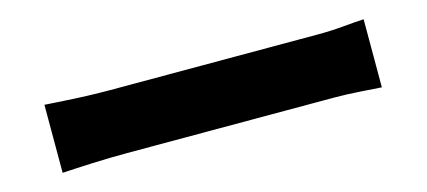

<svg xmlns="http://www.w3.org/2000/svg" viewBox="-30 -623 1060 477"><g transform="rotate(-15 500.0 -384.5)"><path d="M89 -472Q108 -471 138 -469Q168 -467 199.5 -466Q231 -465 256 -465Q284 -465 321.5 -465Q359 -465 402.5 -465Q446 -465 491.5 -465Q537 -465 581.5 -465Q626 -465 666 -465Q706 -465 738 -465Q770 -465 790 -465Q825 -465 857 -468Q889 -471 910 -472V-297Q892 -298 856.5 -300.5Q821 -303 790 -303Q770 -303 737.5 -303Q705 -303 665 -303Q625 -303 580.5 -303Q536 -303 490.5 -303Q445 -303 402 -303Q359 -303 321 -303Q283 -303 256 -303Q213 -303 166 -301Q119 -299 89 -297Z"/></g></svg>

Font: Noto Sans JP Thin ExtraBold
Style: Regular
Weight: 800
Version: Version 2.004-H2;hotconv 1.0.118;makeotfexe 2.5.65603